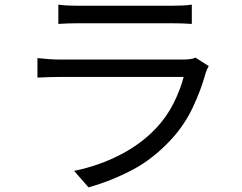

<svg xmlns="http://www.w3.org/2000/svg" viewBox="-20 -765 1040 826"><path d="M231 -745.1Q250.5 -742.2 273.7 -741.2Q296.9 -740.2 320.8 -740.2Q337.4 -740.2 376.5 -740.2Q415.5 -740.2 465.6 -740.2Q515.6 -740.2 565.9 -740.2Q616.2 -740.2 656.2 -740.2Q696.3 -740.2 713.9 -740.2Q737.8 -740.2 762.5 -741.2Q787.1 -742.2 805.2 -745.1V-662.1Q787.1 -663.6 762.7 -664.3Q738.3 -665 712.9 -665Q696.3 -665 656.7 -665Q617.2 -665 566.9 -665Q516.6 -665 466.3 -665Q416 -665 376.7 -665Q337.4 -665 320.8 -665Q271.5 -665 231 -662.1ZM877.9 -481Q874 -474.1 870.4 -465.6Q866.7 -457 865.2 -452.1Q844.7 -377.9 809.6 -303.2Q774.4 -228.5 719.2 -168Q640.1 -81.5 548.1 -33.4Q456.1 14.6 360.8 41L298.8 -29.8Q405.3 -51.8 496.3 -98.6Q587.4 -145.5 650.9 -212.9Q696.8 -261.2 726.6 -320.6Q756.3 -379.9 770 -434.1Q757.8 -434.1 718.5 -434.1Q679.2 -434.1 624.3 -434.1Q569.3 -434.1 508.8 -434.1Q448.2 -434.1 392.1 -434.1Q335.9 -434.1 294.9 -434.1Q253.9 -434.1 238.8 -434.1Q221.2 -434.1 194.6 -433.3Q168 -432.6 141.1 -431.2V-515.1Q196.3 -508.8 238.8 -508.8Q251.5 -508.8 291.3 -508.8Q331.1 -508.8 386.2 -508.8Q441.4 -508.8 502 -508.8Q562.5 -508.8 618.2 -508.8Q673.8 -508.8 713.6 -508.8Q753.4 -508.8 766.1 -508.8Q783.2 -508.8 798.1 -510.7Q813 -512.7 820.8 -517.1Z"/></svg>

Font: Source Han Sans CN
Style: Regular
Weight: 400
Designer: Ryoko NISHIZUKA  (kana, bopomofo & ideographs); Paul D. Hunt (Latin, Greek & Cyrillic); Sandoll Communications , Soo-you
Foundry: Adobe
Version: Version 2.004;hotconv 1.0.118;makeotfexe 2.5.65603